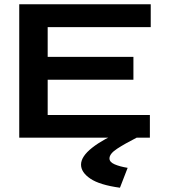

<svg xmlns="http://www.w3.org/2000/svg" viewBox="-20 -644 790 898"><path d="M70 0V-624H685V-517H203V-378H604V-271H203V-106H681V0ZM577 141 541 234Q446 221 402.5 191.5Q359 162 359 126Q359 88 411 47Q463 6 552 -31L619 0Q564 28 528 51.5Q492 75 492 97Q492 114 516 124.5Q540 135 577 141Z"/></svg>

Font: Inconsolata ExtraExpanded ExtraBold
Style: Regular
Weight: 800
Width: 8
Monospace: yes
Designer: Raph Levien, Cyreal, Brenton Simpson
Foundry: Raph Levien, Cyreal, Google
Version: Version 3.001; ttfautohint (v1.8.2.53-6de2)